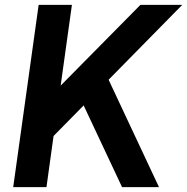

<svg xmlns="http://www.w3.org/2000/svg" viewBox="-20 -765 765 785"><path d="M170 0 199 -209 322 -334 479 0H630L424 -439L725 -745H554L228 -415L274 -745H138L34 0Z"/></svg>

Font: Plus Jakarta Sans
Style: Bold Italic
Weight: 700
Italic angle: -8°
Designer: Gumpita Rahayu
Foundry: Tokotype
Version: Version 2.071;gftools[0.9.30]